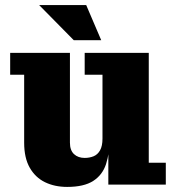

<svg xmlns="http://www.w3.org/2000/svg" viewBox="-20 -726 688 755"><path d="M244 9Q195 9 157 -9.5Q119 -28 97 -66.5Q75 -105 75 -165V-432H20V-518H255V-165Q255 -135 271 -120Q287 -105 313 -105Q332 -105 348 -111.5Q364 -118 373.5 -135Q383 -152 383 -181L411 -182Q411 -124 397 -81Q383 -38 346.5 -14.5Q310 9 244 9ZM406 0V-159L383 -155V-432H313V-518H565V-86H632V0ZM270 -568 134 -706H319L378 -568Z"/></svg>

Font: Montagu Slab 144pt
Style: Bold
Weight: 700
Designer: Florian Karsten
Foundry: Florian Karsten
Version: Version 1.000